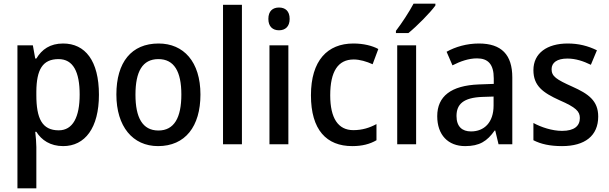

<svg xmlns="http://www.w3.org/2000/svg" viewBox="-20 -786 3318 1046"><path d="M324 -549C253 -549 208 -517 178 -467H172L159 -539H75V240H178V15C178 -8 175 -41 172 -68H178C206 -23 254 10 324 10C443 10 519 -89 519 -270C519 -455 444 -549 324 -549ZM299 -464C379 -464 414 -394 414 -271C414 -148 377 -76 300 -76C209 -76 178 -141 178 -268V-287C179 -407 212 -464 299 -464Z M1072 -271C1072 -450 980 -549 844 -549C696 -549 614 -447 614 -271C614 -97 703 10 841 10C989 10 1072 -97 1072 -271ZM718 -270C718 -396 756 -464 843 -464C929 -464 968 -396 968 -271C968 -145 929 -75 843 -75C756 -75 718 -146 718 -270Z M1298 0V-760H1195V0Z M1500 -745C1466 -745 1442 -726 1442 -683C1442 -641 1466 -621 1500 -621C1534 -621 1558 -641 1558 -683C1558 -726 1534 -745 1500 -745ZM1551 -539H1448V0H1551Z M1899 10C1953 10 1995 -1 2031 -22V-110C1994 -90 1954 -77 1905 -77C1822 -77 1779 -142 1779 -267C1779 -396 1821 -462 1907 -462C1940 -462 1977 -451 2010 -436L2041 -519C2008 -537 1960 -549 1905 -549C1764 -549 1674 -456 1674 -267C1674 -78 1759 10 1899 10Z M2352 -756V-766H2233C2209 -721 2170 -661 2137 -618V-606H2205C2251 -643 2325 -718 2352 -756ZM2247 0V-539H2144V0Z M2589 -549C2523 -549 2461 -531 2413 -504L2445 -430C2488 -452 2533 -468 2579 -468C2638 -468 2670 -437 2670 -359V-329L2588 -326C2438 -320 2362 -262 2362 -153C2362 -51 2421 10 2514 10C2593 10 2634 -17 2675 -75H2678L2696 0H2771V-364C2771 -488 2712 -549 2589 -549ZM2607 -258 2669 -260V-211C2669 -119 2618 -70 2546 -70C2498 -70 2467 -96 2467 -154C2467 -218 2504 -254 2607 -258Z M3239 -151C3239 -238 3185 -275 3098 -314C3011 -353 2985 -370 2985 -409C2985 -445 3015 -467 3071 -467C3116 -467 3158 -453 3199 -433L3232 -512C3183 -536 3132 -549 3073 -549C2960 -549 2886 -496 2886 -404C2886 -318 2938 -281 3028 -240C3118 -201 3139 -179 3139 -143C3139 -100 3109 -73 3042 -73C2988 -73 2928 -93 2886 -116V-22C2927 -1 2976 10 3042 10C3166 10 3239 -46 3239 -151Z"/></svg>

Font: Noto Sans Myanmar SemiCondensed Medium
Style: Regular
Weight: 500
Width: 4
Designer: Monotype Design Team
Foundry: Monotype Imaging Inc.
Version: Version 2.107